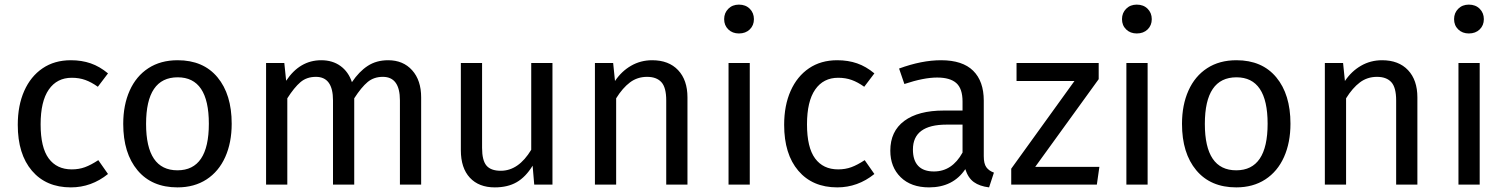

<svg xmlns="http://www.w3.org/2000/svg" viewBox="-20 -800 6524 832"><path d="M448 -482 404 -424Q376 -444 349.5 -453.5Q323 -463 291 -463Q227 -463 191.5 -412Q156 -361 156 -261Q156 -161 191 -113.5Q226 -66 291 -66Q322 -66 348 -75.5Q374 -85 406 -106L448 -46Q376 12 287 12Q180 12 118.5 -60Q57 -132 57 -259Q57 -343 85 -406Q113 -469 164.5 -504Q216 -539 287 -539Q334 -539 373 -525.5Q412 -512 448 -482Z M984 -264Q984 -182 956 -119.5Q928 -57 875 -22.5Q822 12 749 12Q638 12 576 -62Q514 -136 514 -263Q514 -345 542 -407.5Q570 -470 623 -504.5Q676 -539 750 -539Q861 -539 922.5 -465Q984 -391 984 -264ZM613 -263Q613 -62 749 -62Q885 -62 885 -264Q885 -465 750 -465Q613 -465 613 -263Z M1805 -378V0H1713V-365Q1713 -467 1639 -467Q1600 -467 1573 -444.5Q1546 -422 1515 -374V0H1423V-365Q1423 -467 1349 -467Q1309 -467 1282 -444Q1255 -421 1225 -374V0H1133V-527H1212L1220 -450Q1279 -539 1372 -539Q1421 -539 1455.5 -514Q1490 -489 1505 -444Q1536 -490 1573.5 -514.5Q1611 -539 1662 -539Q1727 -539 1766 -495.5Q1805 -452 1805 -378Z M2374 0H2295L2288 -82Q2258 -33 2219 -10.5Q2180 12 2124 12Q2055 12 2016 -30Q1977 -72 1977 -149V-527H2069V-159Q2069 -105 2088 -82.5Q2107 -60 2150 -60Q2227 -60 2282 -151V-527H2374Z M2959 -378V0H2867V-365Q2867 -421 2846 -444Q2825 -467 2784 -467Q2742 -467 2710 -443Q2678 -419 2650 -374V0H2558V-527H2637L2645 -449Q2673 -491 2714.5 -515Q2756 -539 2806 -539Q2878 -539 2918.5 -496Q2959 -453 2959 -378Z M3229 0H3137V-527H3229ZM3247 -717Q3247 -690 3229 -672.5Q3211 -655 3182 -655Q3154 -655 3136 -672.5Q3118 -690 3118 -717Q3118 -744 3136 -762Q3154 -780 3182 -780Q3211 -780 3229 -762Q3247 -744 3247 -717Z M3769 -482 3725 -424Q3697 -444 3670.5 -453.5Q3644 -463 3612 -463Q3548 -463 3512.5 -412Q3477 -361 3477 -261Q3477 -161 3512 -113.5Q3547 -66 3612 -66Q3643 -66 3669 -75.5Q3695 -85 3727 -106L3769 -46Q3697 12 3608 12Q3501 12 3439.5 -60Q3378 -132 3378 -259Q3378 -343 3406 -406Q3434 -469 3485.5 -504Q3537 -539 3608 -539Q3655 -539 3694 -525.5Q3733 -512 3769 -482Z M4287 -52 4266 12Q4225 7 4200 -11Q4175 -29 4163 -67Q4110 12 4006 12Q3928 12 3883 -32Q3838 -76 3838 -147Q3838 -231 3898.5 -276Q3959 -321 4070 -321H4151V-360Q4151 -416 4124 -440Q4097 -464 4041 -464Q3983 -464 3899 -436L3876 -503Q3974 -539 4058 -539Q4151 -539 4197 -493.5Q4243 -448 4243 -364V-123Q4243 -91 4254 -75.5Q4265 -60 4287 -52ZM4151 -139V-260H4082Q3936 -260 3936 -152Q3936 -105 3959 -81Q3982 -57 4027 -57Q4106 -57 4151 -139Z M4741 -457 4466 -77H4744L4733 0H4362V-69L4636 -449H4385V-527H4741Z M4953 0H4861V-527H4953ZM4971 -717Q4971 -690 4953 -672.5Q4935 -655 4906 -655Q4878 -655 4860 -672.5Q4842 -690 4842 -717Q4842 -744 4860 -762Q4878 -780 4906 -780Q4935 -780 4953 -762Q4971 -744 4971 -717Z M5572 -264Q5572 -182 5544 -119.5Q5516 -57 5463 -22.5Q5410 12 5337 12Q5226 12 5164 -62Q5102 -136 5102 -263Q5102 -345 5130 -407.5Q5158 -470 5211 -504.5Q5264 -539 5338 -539Q5449 -539 5510.5 -465Q5572 -391 5572 -264ZM5201 -263Q5201 -62 5337 -62Q5473 -62 5473 -264Q5473 -465 5338 -465Q5201 -465 5201 -263Z M6122 -378V0H6030V-365Q6030 -421 6009 -444Q5988 -467 5947 -467Q5905 -467 5873 -443Q5841 -419 5813 -374V0H5721V-527H5800L5808 -449Q5836 -491 5877.5 -515Q5919 -539 5969 -539Q6041 -539 6081.5 -496Q6122 -453 6122 -378Z M6392 0H6300V-527H6392ZM6410 -717Q6410 -690 6392 -672.5Q6374 -655 6345 -655Q6317 -655 6299 -672.5Q6281 -690 6281 -717Q6281 -744 6299 -762Q6317 -780 6345 -780Q6374 -780 6392 -762Q6410 -744 6410 -717Z"/></svg>

Font: Fira GO
Style: Regular
Weight: 400
Designer: Carrois Corporate
Foundry: Carrois Corporate GbR
Version: Version 0.300